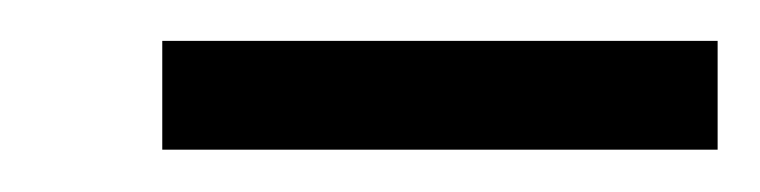

<svg xmlns="http://www.w3.org/2000/svg" viewBox="-20 -676 368 93"><path d="M58.6 -603.5V-656.2H327.6V-603.5Z"/></svg>

Font: Now
Style: Regular
Weight: 400
Designer: Alfredo Marco Pradil
Foundry: Alfredo Marco Pradil
Version: Version 1.002;PS 001.002;hotconv 1.0.88;makeotf.lib2.5.64775